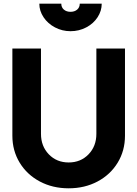

<svg xmlns="http://www.w3.org/2000/svg" viewBox="-20 -1008 744 1040"><path d="M47 -273V-745H202V-283Q202 -216 244.5 -172Q287 -128 352 -128Q417 -128 459.5 -172Q502 -216 502 -283V-745H657V-273Q657 -192 617.5 -127Q578 -62 508.5 -25Q439 12 352 12Q265 12 195.5 -25Q126 -62 86.5 -127Q47 -192 47 -273ZM193 -988H312Q312 -968 326 -956Q340 -944 362 -944Q384 -944 398 -956Q412 -968 412 -988H531Q531 -949 508.5 -914.5Q486 -880 447 -859.5Q408 -839 362 -839Q317 -839 278 -859.5Q239 -880 216 -914.5Q193 -949 193 -988Z"/></svg>

Font: BLUETTI 2.0
Style: Bold
Weight: 700
Designer: Stijn de Vries
Foundry: tokotype
Version: Version 2.005;October 31, 2023;FontCreator 14.0.0.2814 64-bi